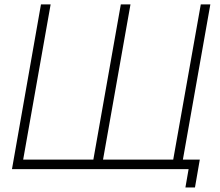

<svg xmlns="http://www.w3.org/2000/svg" viewBox="-20 -770 1002 874"><path d="M889.5 -43.5 867.5 83.5H824L838.5 0H34.5L166.5 -750H210.5L85.5 -43.5H405L530 -750H574L449 -43.5H768.5L894 -750H937.5L812.5 -43.5Z"/></svg>

Font: Russisch Sans ExtraLight
Style: Italic
Weight: 200
Width: 4
Italic angle: -10°
Designer: Michael Sharanda (font) & Cristiano Sobral (main changes)
Foundry: Michael Sharanda
Version: Version 2.00;September 8, 2020;FontCreator 13.0.0.2681 64-bi